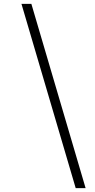

<svg xmlns="http://www.w3.org/2000/svg" viewBox="-20 -801 492 998"><path d="M373.5 177 91.5 -781H143L425 177Z"/></svg>

Font: Merriweather 120pt Light
Style: Italic
Weight: 300
Italic angle: -7.8°
Version: Version 2.101